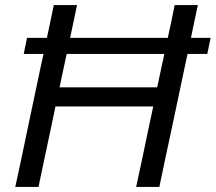

<svg xmlns="http://www.w3.org/2000/svg" viewBox="-20 -733 846 753"><path d="M40 0Q52.5 -59 64.5 -114Q76 -169 90 -236L140 -473Q143 -485.5 145.5 -497.5L150.5 -521.5H73L86 -584.5H164Q171 -617 177.5 -648.5Q184 -680 191 -713H282Q275 -680 268.5 -648.5Q261.5 -617 255 -584.5H638Q645 -617.5 652 -649Q658.5 -680.5 665 -713H756Q749 -680.5 742.2 -649Q735.5 -617.5 729 -584.5H806L793 -521.5H715.5Q710 -497 705 -472.5L655 -236Q640.5 -169 629 -114.5Q617.5 -59.5 605 0H514Q526.5 -59 538.5 -114Q550 -169 564 -236L581 -315.5H197.5L181 -236Q166.5 -169 155 -114Q143.5 -59 131 0ZM231 -472.5 213.5 -390.5H596.5L614 -473Q617 -485.5 619.5 -497.5L624.5 -521.5H241.5Q236.5 -497.5 231 -472.5Z"/></svg>

Font: Heraclito
Style: Italic
Weight: 400
Italic angle: -12°
Designer: Kostas Bartsokas (font) & Cristiano Sobral (main changes)
Foundry: Kostas Bartsokas (font) & Cristiano Sobral (main changes)
Version: Version 1.00;July 8, 2020;FontCreator 13.0.0.2655 64-bit